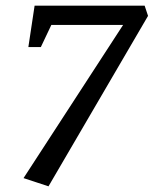

<svg xmlns="http://www.w3.org/2000/svg" viewBox="-20 -632 542 677"><path d="M151 25 63 -4 414 -544H161L124 -466H80L102 -612H490L502 -576Z"/></svg>

Font: Manuale Medium
Style: Italic
Weight: 500
Italic angle: -11°
Version: Version 1.002